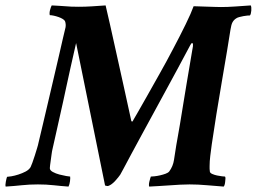

<svg xmlns="http://www.w3.org/2000/svg" viewBox="-48 -682 948 709"><path d="M243 -657Q267 -657 290 -658.5Q313 -660 342 -662Q348 -638 358 -592.5Q368 -547 381 -489Q394 -431 408.5 -365Q423 -299 437 -235L438 -234Q440 -233 440 -233Q441 -233 443 -236Q445 -239 445 -240Q445 -240 459 -264Q473 -288 494 -325.5Q515 -363 541 -409Q567 -455 591 -501Q617 -550 637.5 -592Q658 -634 667 -659Q670 -659 683.5 -658.5Q697 -658 713.5 -657.5Q730 -657 745.5 -656.5Q761 -656 768 -656Q792 -656 820.5 -658Q849 -660 878 -662Q881 -656 880 -643Q879 -630 875 -625Q872 -625 865.5 -624.5Q859 -624 851 -622.5Q843 -621 835.5 -619Q828 -617 824 -614Q816 -609 811 -600.5Q806 -592 803 -572Q799 -546 790.5 -494.5Q782 -443 771.5 -382.5Q761 -322 751 -259.5Q741 -197 734 -149Q731 -127 728.5 -106.5Q726 -86 726 -69Q726 -64 726 -58.5Q726 -53 727 -48Q728 -43 736 -39.5Q744 -36 753.5 -34Q763 -32 771.5 -31Q780 -30 783 -30Q785 -27 784.5 -22Q784 -17 783.5 -11Q783 -5 781.5 0Q780 5 778 7Q750 5 716.5 2Q683 -1 652 -1Q636 -1 616.5 0Q597 1 577.5 2.5Q558 4 538.5 5Q519 6 503 7Q502 6 502 0.5Q502 -5 503.5 -11Q505 -17 506.5 -22.5Q508 -28 509 -30Q513 -30 522.5 -31Q532 -32 543 -34.5Q554 -37 563.5 -40.5Q573 -44 577 -49Q591 -68 594.5 -91.5Q598 -115 603 -146Q603 -147 607 -168.5Q611 -190 616.5 -223Q622 -256 628.5 -296.5Q635 -337 641.5 -375.5Q648 -414 653.5 -446.5Q659 -479 662 -497Q662 -498 663 -502.5Q664 -507 664.5 -511.5Q665 -516 664.5 -519.5Q664 -523 661 -523Q659 -523 655 -516Q652 -511 640 -488Q628 -465 609.5 -431Q591 -397 568 -354.5Q545 -312 521.5 -269Q498 -226 475.5 -184.5Q453 -143 435.5 -110.5Q418 -78 407.5 -58Q397 -38 396 -37Q394 -34 388.5 -27Q383 -20 376.5 -13Q370 -6 362 -0.5Q354 5 348 5Q346 5 340 3L233 -523Q221 -471 212.5 -432.5Q204 -394 197.5 -364Q191 -334 185.5 -308.5Q180 -283 174 -257Q168 -231 161.5 -201Q155 -171 146 -132Q144 -124 142.5 -112.5Q141 -101 139.5 -90.5Q138 -80 137 -72Q136 -64 136 -61Q136 -53 147 -47Q158 -41 171.5 -37.5Q185 -34 196.5 -32Q208 -30 211 -30Q212 -25 210.5 -13Q209 -1 205 7Q177 5 150 2Q123 -1 92 -1Q60 -1 32.5 2Q5 5 -27 7Q-29 2 -26.5 -11Q-24 -24 -22 -29Q-18 -29 -6 -31Q6 -33 20 -37.5Q34 -42 46.5 -48.5Q59 -55 65 -65Q67 -69 71.5 -81Q76 -93 80.5 -107.5Q85 -122 89 -135Q93 -148 94 -154Q101 -184 110.5 -223.5Q120 -263 130 -306.5Q140 -350 150.5 -394Q161 -438 169.5 -475.5Q178 -513 184.5 -541Q191 -569 194 -581Q195 -586 194.5 -592.5Q194 -599 192 -604Q190 -608 183.5 -612Q177 -616 168.5 -619Q160 -622 151 -624Q142 -626 136 -626Q135 -628 135 -633Q135 -638 136.5 -644Q138 -650 140 -655.5Q142 -661 143 -662Q159 -661 170.5 -660.5Q182 -660 192.5 -659Q203 -658 215 -657.5Q227 -657 243 -657Z"/></svg>

Font: Vermiglione
Style: Bold Italic
Weight: 700
Italic angle: -11°
Version: Version 1.000